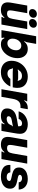

<svg xmlns="http://www.w3.org/2000/svg" viewBox="1676 -2495 831 4223"><g transform="rotate(90 2091.5 -383.5)"><path d="M39 -86Q32 -111 32 -139Q32 -161 36 -189.5Q40 -218 46 -250L102 -567H270L214 -248Q208 -212 208 -190Q208 -160 219 -144Q236 -123 278 -123Q329 -123 358 -152Q384 -181 396 -248L452 -567H620L520 0H352L353 -6Q356 -22 361.5 -33Q367 -44 379 -56L367 -66Q331 -22 293 -5Q255 12 205 12Q65 12 39 -86ZM179 -676Q179 -721 212 -750Q245 -779 290 -779Q326 -779 348.5 -760Q371 -741 371 -708Q371 -662 338 -634Q305 -606 260 -606Q224 -606 201.5 -625Q179 -644 179 -676ZM398 -676Q398 -721 431 -750Q464 -779 509 -779Q545 -779 567.5 -760Q590 -741 590 -708Q590 -662 557 -634Q524 -606 479 -606Q443 -606 420.5 -625Q398 -644 398 -676Z M819 -66 803 -56Q813 -40 813 -24Q813 -20 811 -6L810 0H642L777 -763H945L909 -561Q906 -545 900.5 -534Q895 -523 883 -511L895 -501Q931 -545 969 -562Q1007 -579 1057 -579Q1149 -579 1204 -517.5Q1259 -456 1259 -355Q1259 -262 1219 -177Q1179 -92 1109 -40Q1039 12 953 12Q903 12 871 -5Q839 -22 819 -66ZM1086 -323Q1086 -375 1059 -405.5Q1032 -436 985 -436Q939 -436 904 -408.5Q869 -381 849.5 -337Q830 -293 830 -245Q830 -192 857 -161.5Q884 -131 931 -131Q977 -131 1012 -158.5Q1047 -186 1066.5 -230.5Q1086 -275 1086 -323Z M1317 -221Q1317 -317 1363 -399.5Q1409 -482 1489.5 -530.5Q1570 -579 1666 -579Q1773 -579 1843 -522.5Q1913 -466 1913 -350Q1913 -313 1906 -277L1901 -248H1570Q1504 -248 1487 -252L1480 -237Q1488 -235 1491 -228.5Q1494 -222 1496 -210Q1497 -207 1500 -195.5Q1503 -184 1509 -175Q1536 -132 1601 -132Q1637 -132 1667 -150Q1697 -168 1714 -196H1883Q1840 -104 1760 -46Q1680 12 1567 12Q1489 12 1432.5 -17Q1376 -46 1346.5 -99Q1317 -152 1317 -221ZM1514 -355Q1533 -363 1545.5 -365Q1558 -367 1573 -367H1697Q1712 -367 1723.5 -365Q1735 -363 1752 -355L1761 -370Q1754 -372 1752 -375.5Q1750 -379 1749 -386Q1744 -405 1734 -418Q1707 -451 1650 -451Q1593 -451 1554 -418Q1539 -404 1527 -386Q1524 -379 1520.5 -375.5Q1517 -372 1509 -370Z M1942 0 2042 -567H2210L2209 -561Q2206 -545 2200.5 -534Q2195 -523 2183 -511L2195 -501Q2231 -545 2269 -562Q2307 -579 2357 -579H2382L2354 -419H2322Q2257 -419 2221 -389Q2195 -368 2178.5 -332.5Q2162 -297 2152 -239L2110 0Z M2365 -123Q2365 -178 2390.5 -223Q2416 -268 2463 -296Q2493 -313 2527.5 -323Q2562 -333 2605 -341L2757 -367Q2758 -373 2758 -385Q2758 -416 2745 -433Q2731 -453 2692 -453Q2661 -453 2634 -433Q2607 -413 2595 -378H2428Q2460 -478 2540.5 -528.5Q2621 -579 2715 -579Q2767 -579 2810.5 -565Q2854 -551 2881 -523Q2904 -500 2913.5 -471Q2923 -442 2923 -405Q2923 -362 2906 -269L2859 0H2691L2693 -9Q2697 -36 2717 -60L2703 -69Q2686 -38 2653 -17Q2604 12 2524 12Q2453 12 2409 -23Q2365 -58 2365 -123ZM2659 -129Q2689 -142 2704 -160.5Q2719 -179 2733 -214Q2737 -225 2741.5 -229.5Q2746 -234 2755 -235V-251L2666 -234L2632 -228Q2604 -223 2587.5 -217Q2571 -211 2558 -201Q2536 -181 2536 -156Q2536 -135 2552.5 -125Q2569 -115 2595 -115Q2625 -115 2659 -129Z M2998 -86Q2991 -111 2991 -139Q2991 -161 2995 -189.5Q2999 -218 3005 -250L3061 -567H3229L3173 -248Q3167 -212 3167 -190Q3167 -160 3178 -144Q3195 -123 3237 -123Q3288 -123 3317 -152Q3343 -181 3355 -248L3411 -567H3579L3479 0H3311L3312 -6Q3315 -22 3320.5 -33Q3326 -44 3338 -56L3326 -66Q3290 -22 3252 -5Q3214 12 3164 12Q3024 12 2998 -86Z M3607 -196H3770Q3783 -115 3876 -115Q3913 -115 3937 -131Q3961 -147 3961 -173Q3961 -195 3936.5 -205Q3912 -215 3858 -226L3814 -235Q3746 -251 3705 -284Q3664 -317 3664 -387Q3664 -446 3696.5 -489.5Q3729 -533 3786.5 -556Q3844 -579 3915 -579Q4020 -579 4082 -527Q4144 -475 4150 -379H3991Q3986 -417 3961.5 -435Q3937 -453 3902 -453Q3869 -453 3847 -439.5Q3825 -426 3825 -404Q3825 -381 3853 -370.5Q3881 -360 3937 -350L3963 -345Q4011 -335 4046 -320.5Q4081 -306 4105.5 -274Q4130 -242 4130 -189Q4130 -124 4093.5 -78.5Q4057 -33 3997.5 -10.5Q3938 12 3869 12Q3746 12 3673.5 -36.5Q3601 -85 3607 -196Z"/></g></svg>

Font: Open Sauce Sans Black Italic
Style: Regular
Weight: 900
Italic angle: -10°
Designer: Alfredo Marco Pradil
Foundry: Creative Sauce Fz LLC
Version: Version 1.477